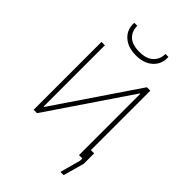

<svg xmlns="http://www.w3.org/2000/svg" viewBox="-255 -825 1057 1057"><g transform="rotate(45 273.5 -296.0)"><path d="M463.9 -528.3V-65.9H489.3V15.6L455.1 137.7H430.2L462.9 17.6V0H437V-476.6L434.1 -477.5L110.4 0H84V-528.3H110.4V-51.8L113.3 -50.8L437 -528.3ZM170.9 -642.6Q134.8 -675.8 137.2 -727.5L138.2 -730.5H160.6Q160.6 -688.5 187 -662.6Q213.9 -636.7 269.5 -636.7Q325.2 -636.7 352.5 -663.1Q379.9 -689.5 379.9 -730.5H402.3L403.3 -727.5Q405.3 -675.8 369.1 -642.6Q333 -609.4 270.5 -609.4Q208 -609.4 170.9 -642.6Z"/></g></svg>

Font: Roboto-Thin
Style: Regular
Weight: 250
Designer: Google
Version: Version 1.100141; 2013; ttfautohint (v0.94.14-c901) -l 8 -r 